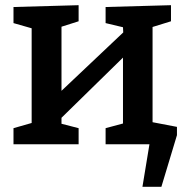

<svg xmlns="http://www.w3.org/2000/svg" viewBox="-20 -556 715 740"><path d="M568 -452V-85L662 -67V-35L602 164H529L556 0H387V-62L454 -80V-334L217 -102V-79L283 -62V0H32V-62L102 -82V-447L32 -467V-529L283 -536V-474L217 -453V-206L455 -431L454 -451L387 -467V-529L639 -536V-474Z"/></svg>

Font: Bitter Pro SemiBold
Style: Regular
Weight: 600
Designer: Sol Matas, and Bitter project Authors
Foundry: Sol Matas
Version: Version 1.010